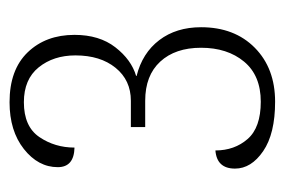

<svg xmlns="http://www.w3.org/2000/svg" viewBox="-117 -469 596 402"><g transform="rotate(-90 181.0 -268.0)"><path d="M169 10Q102 10 65.5 -15Q29 -40 29 -74Q29 -112 67 -115Q67 -75 91 -47.5Q115 -20 169 -20Q224 -20 253 -55Q282 -90 282 -145Q282 -199 253 -230.5Q224 -262 171 -262H116V-292H171Q214 -292 240 -324Q266 -356 266 -408Q266 -454 241 -485Q216 -516 168 -516Q117 -516 95 -483.5Q73 -451 73 -410Q32 -411 32 -445Q32 -486 70 -516Q108 -546 168 -546Q236 -546 272.5 -508Q309 -470 309 -410Q309 -358 283 -324.5Q257 -291 223 -281V-280Q271 -268 298 -232.5Q325 -197 325 -145Q325 -75 282 -32.5Q239 10 169 10Z"/></g></svg>

Font: Noto Serif ExtraCondensed ExtraLight
Style: Regular
Weight: 200
Width: 2
Designer: Monotype Design Team
Foundry: Monotype Imaging Inc.
Version: Version 2.015